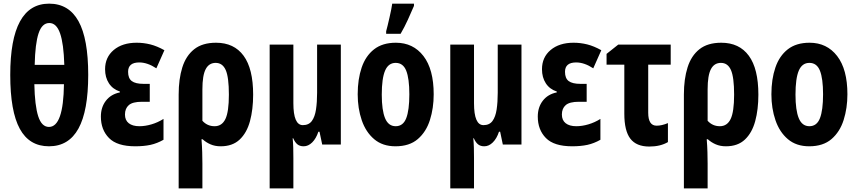

<svg xmlns="http://www.w3.org/2000/svg" viewBox="-20 -791 4694 1051"><path d="M462.9 -380.9Q462.9 -184.1 409.4 -87.2Q356 9.8 248 9.8Q140.6 9.8 88.4 -85.9Q36.1 -181.6 36.1 -380.9Q36.1 -771 249 -771Q356.4 -771 409.7 -675Q462.9 -579.1 462.9 -380.9ZM250 -665Q210 -665 191.2 -608.6Q172.4 -552.2 169.9 -436H332Q328.6 -552.2 308.8 -608.6Q289.1 -665 250 -665ZM248 -96.2Q327.1 -96.2 330.1 -330.1H168Q170.4 -212.9 189.2 -154.5Q208 -96.2 248 -96.2Z M799.8 -332V-233.9H756.8Q706.1 -233.9 685.1 -215.6Q664.1 -197.3 664.1 -164.1Q664.1 -132.8 684.8 -116.5Q705.6 -100.1 743.2 -100.1Q774.9 -100.1 809.6 -110.4Q844.2 -120.6 875 -140.1V-25.9Q839.8 -5.9 803.7 2Q767.6 9.8 720.2 9.8Q621.1 9.8 576.7 -35.4Q532.2 -80.6 532.2 -152.8Q532.2 -204.1 559.8 -239.7Q587.4 -275.4 636.2 -285.2V-290Q597.2 -302.7 576.2 -335Q555.2 -367.2 555.2 -412.1Q555.2 -477.5 602.5 -517.3Q649.9 -557.1 728 -557.1Q766.1 -557.1 803 -547.9Q839.8 -538.6 879.9 -516.1L835.9 -417Q787.1 -449.2 742.2 -449.2Q681.2 -449.2 681.2 -397.9Q681.2 -362.3 701.4 -347.2Q721.7 -332 765.1 -332Z M1365.7 -272.9Q1365.7 -191.9 1348.4 -127.9Q1331.1 -64 1292 -27.1Q1252.9 9.8 1188 9.8Q1156.7 9.8 1132.1 -1Q1107.4 -11.7 1088.9 -28.8H1083Q1085.9 7.8 1086.9 42Q1087.9 76.2 1087.9 104V240.2H958V-273.9Q958 -358.4 978 -422.1Q998 -485.8 1043 -521.5Q1087.9 -557.1 1162.6 -557.1Q1261.2 -557.1 1313.5 -485.8Q1365.7 -414.6 1365.7 -272.9ZM1160.6 -446.8Q1124 -446.8 1106 -412.6Q1087.9 -378.4 1087.9 -301.8V-129.9Q1114.7 -100.1 1154.8 -100.1Q1194.8 -100.1 1213.9 -139.6Q1232.9 -179.2 1232.9 -272.9Q1232.9 -368.2 1215.6 -407.5Q1198.2 -446.8 1160.6 -446.8Z M1845.7 -546.9V0H1743.7L1729 -69.8H1722.7Q1710.4 -32.7 1689 -11.5Q1667.5 9.8 1642.1 9.8Q1621.1 9.8 1607.9 -1Q1594.7 -11.7 1585 -34.2H1582Q1584.5 -10.3 1585.2 17.6Q1585.9 45.4 1585.9 74.2V240.2H1456.1V-546.9H1585.9V-226.1Q1585.9 -106 1637.7 -106Q1670.4 -106 1687 -128.7Q1703.6 -151.4 1709.7 -191.4Q1715.8 -231.4 1715.8 -283.2V-546.9Z M2354 -274.9Q2354 -199.2 2333.5 -134.3Q2313 -69.3 2267.1 -29.8Q2221.2 9.8 2145 9.8Q2074.2 9.8 2028.3 -29.1Q1982.4 -67.9 1960.2 -132.8Q1938 -197.8 1938 -274.9Q1938 -357.4 1959.7 -421.1Q1981.4 -484.9 2027.6 -521Q2073.7 -557.1 2147 -557.1Q2241.7 -557.1 2297.9 -484.4Q2354 -411.6 2354 -274.9ZM2069.8 -272.9Q2069.8 -187.5 2087.9 -143.8Q2106 -100.1 2146 -100.1Q2186.5 -100.1 2203.6 -143.8Q2220.7 -187.5 2220.7 -274.9Q2220.7 -361.3 2203.6 -404.1Q2186.5 -446.8 2146 -446.8Q2106 -446.8 2087.9 -404.3Q2069.8 -361.8 2069.8 -272.9ZM2093.8 -606V-620.1Q2096.7 -630.4 2101.8 -651.1Q2106.9 -671.9 2112.3 -695.8Q2117.7 -719.7 2121.8 -740.2Q2126 -760.7 2127 -771H2246.1V-758.8Q2231 -723.1 2212.6 -682.9Q2194.3 -642.6 2172.9 -606Z M2834.5 -546.9V0H2732.4L2717.8 -69.8H2711.4Q2699.2 -32.7 2677.7 -11.5Q2656.2 9.8 2630.9 9.8Q2609.9 9.8 2596.7 -1Q2583.5 -11.7 2573.7 -34.2H2570.8Q2573.2 -10.3 2574 17.6Q2574.7 45.4 2574.7 74.2V240.2H2444.8V-546.9H2574.7V-226.1Q2574.7 -106 2626.5 -106Q2659.2 -106 2675.8 -128.7Q2692.4 -151.4 2698.5 -191.4Q2704.6 -231.4 2704.6 -283.2V-546.9Z M3191.4 -332V-233.9H3148.4Q3097.7 -233.9 3076.7 -215.6Q3055.7 -197.3 3055.7 -164.1Q3055.7 -132.8 3076.4 -116.5Q3097.2 -100.1 3134.8 -100.1Q3166.5 -100.1 3201.2 -110.4Q3235.8 -120.6 3266.6 -140.1V-25.9Q3231.4 -5.9 3195.3 2Q3159.2 9.8 3111.8 9.8Q3012.7 9.8 2968.3 -35.4Q2923.8 -80.6 2923.8 -152.8Q2923.8 -204.1 2951.4 -239.7Q2979 -275.4 3027.8 -285.2V-290Q2988.8 -302.7 2967.8 -335Q2946.8 -367.2 2946.8 -412.1Q2946.8 -477.5 2994.1 -517.3Q3041.5 -557.1 3119.6 -557.1Q3157.7 -557.1 3194.6 -547.9Q3231.4 -538.6 3271.5 -516.1L3227.5 -417Q3178.7 -449.2 3133.8 -449.2Q3072.8 -449.2 3072.8 -397.9Q3072.8 -362.3 3093 -347.2Q3113.3 -332 3156.7 -332Z M3651.4 -546.9V-437H3528.3V-173.8Q3528.3 -103 3574.2 -103Q3602.5 -103 3636.2 -117.2V-13.2Q3594.7 11.2 3534.2 11.2Q3463.4 11.2 3430.4 -32Q3397.5 -75.2 3397.5 -168V-437H3300.3V-496.1L3364.3 -546.9Z M4131.3 -272.9Q4131.3 -191.9 4114 -127.9Q4096.7 -64 4057.6 -27.1Q4018.6 9.8 3953.6 9.8Q3922.4 9.8 3897.7 -1Q3873 -11.7 3854.5 -28.8H3848.6Q3851.6 7.8 3852.5 42Q3853.5 76.2 3853.5 104V240.2H3723.6V-273.9Q3723.6 -358.4 3743.7 -422.1Q3763.7 -485.8 3808.6 -521.5Q3853.5 -557.1 3928.2 -557.1Q4026.9 -557.1 4079.1 -485.8Q4131.3 -414.6 4131.3 -272.9ZM3926.3 -446.8Q3889.6 -446.8 3871.6 -412.6Q3853.5 -378.4 3853.5 -301.8V-129.9Q3880.4 -100.1 3920.4 -100.1Q3960.4 -100.1 3979.5 -139.6Q3998.5 -179.2 3998.5 -272.9Q3998.5 -368.2 3981.2 -407.5Q3963.9 -446.8 3926.3 -446.8Z M4618.7 -274.9Q4618.7 -199.2 4598.1 -134.3Q4577.6 -69.3 4531.7 -29.8Q4485.8 9.8 4409.7 9.8Q4338.9 9.8 4293 -29.1Q4247.1 -67.9 4224.9 -132.8Q4202.6 -197.8 4202.6 -274.9Q4202.6 -357.4 4224.4 -421.1Q4246.1 -484.9 4292.2 -521Q4338.4 -557.1 4411.6 -557.1Q4506.3 -557.1 4562.5 -484.4Q4618.7 -411.6 4618.7 -274.9ZM4334.5 -272.9Q4334.5 -187.5 4352.5 -143.8Q4370.6 -100.1 4410.6 -100.1Q4451.2 -100.1 4468.3 -143.8Q4485.4 -187.5 4485.4 -274.9Q4485.4 -361.3 4468.3 -404.1Q4451.2 -446.8 4410.6 -446.8Q4370.6 -446.8 4352.5 -404.3Q4334.5 -361.8 4334.5 -272.9Z"/></svg>

Font: Open Sans Condensed
Style: Bold
Weight: 700
Width: 3
Designer: Monotype Design Team
Foundry: Monotype Imaging Inc.
Version: Version 3.003; ttfautohint (v1.8.4)